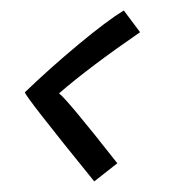

<svg xmlns="http://www.w3.org/2000/svg" viewBox="-20 -341 366 362"><path d="M201.2 -33.2 157.7 1Q26.9 -160.2 26.9 -167Q75.2 -213.4 128.4 -257.6Q181.6 -301.8 213.4 -321.3L244.1 -280.3Q148.4 -214.4 91.3 -165Q106 -154.3 201.2 -33.2Z"/></svg>

Font: Niconne
Style: Regular
Weight: 400
Designer: Vernon Adams
Foundry: Vernon Adams
Version: Version 1.002